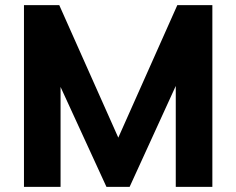

<svg xmlns="http://www.w3.org/2000/svg" viewBox="-20 -725 917 745"><path d="M73 0V-705H210L455 -155H423L668 -705H804V0H662V-479H702L483 0H393L173 -479H215V0Z"/></svg>

Font: Mulish ExtraLight ExtraBold
Style: Regular
Weight: 800
Version: Version 3.603